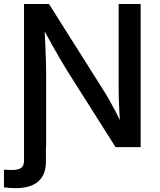

<svg xmlns="http://www.w3.org/2000/svg" viewBox="-45 -748 812 976"><path d="M-24.9 204.1V114.3Q-15.6 115.2 -5.1 115.7Q5.4 116.2 13.2 116.2Q49.3 116.2 63.2 105Q77.1 93.8 77.1 68.8V-62H188.5V74.2Q188.5 139.6 149.7 174.1Q110.8 208.5 35.2 208.5Q17.1 208.5 1.2 207.3Q-14.6 206.1 -24.9 204.1ZM77.1 0V-727.5H204.1L478.5 -293Q491.7 -272.9 508.3 -243.9Q524.9 -214.8 543.7 -179Q562.5 -143.1 580.6 -102.5L567.4 -97.2Q564 -135.7 561.8 -175.8Q559.6 -215.8 558.8 -251Q558.1 -286.1 558.1 -309.1V-727.5H669.9V0H542.5L296.4 -388.7Q278.8 -417.5 260 -449.2Q241.2 -481 218 -522.9Q194.8 -564.9 163.1 -623L180.2 -627.9Q183.1 -573.7 185.1 -527.3Q187 -481 188.2 -445.6Q189.5 -410.2 189.5 -389.2V0Z"/></svg>

Font: Inter 18pt Medium
Style: Regular
Weight: 500
Designer: Rasmus Andersson
Foundry: rsms
Version: Version 4.001;git-66647c0bb